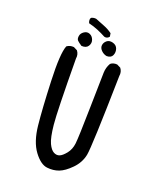

<svg xmlns="http://www.w3.org/2000/svg" viewBox="-145 -877 790 960"><g transform="rotate(20 250.0 -397.5)"><path d="M222.7 -5.9Q187.5 -9.8 152.3 -57.1Q117.2 -104.5 108.4 -188.5Q99.6 -272.5 93.8 -418.9Q87.9 -565.4 105.5 -608.4Q121.1 -620.1 142.6 -618.2L162.1 -608.4Q175.8 -590.8 171.9 -567.4Q173.8 -286.1 180.7 -218.8Q187.5 -151.4 200.7 -123.5Q213.9 -95.7 230 -87.4Q246.1 -79.1 260.7 -85Q275.4 -90.8 293.5 -113.3Q311.5 -135.7 315.4 -168Q319.3 -200.2 322.3 -360.4Q325.2 -520.5 326.2 -548.8Q327.1 -577.1 340.8 -600.6Q354.5 -612.3 376 -610.4L395.5 -600.6Q409.2 -583 405.3 -559.6Q397.5 -178.7 388.7 -134.8Q379.9 -90.8 346.7 -57.1Q313.5 -23.4 284.7 -12.7Q255.9 -2 222.7 -5.9ZM311.5 -631.8Q294.9 -634.8 282.2 -647.5Q269.5 -660.2 271 -674.8Q272.5 -689.5 285.2 -700.2Q297.9 -710.9 317.9 -705.6Q337.9 -700.2 343.8 -682.6Q349.6 -665 342.3 -648.4Q335 -631.8 311.5 -631.8ZM175.8 -636.7Q159.2 -647.5 151.9 -654.8Q144.5 -662.1 146.5 -677.7Q148.4 -693.4 163.6 -703.6Q178.7 -713.9 193.8 -707.5Q209 -701.2 215.3 -684.1Q221.7 -667 211.4 -650.9Q201.2 -634.8 175.8 -636.7ZM267.6 -718.8Q246.1 -730.5 222.7 -740.2Q199.2 -750 173.8 -755.9Q168 -765.6 169.9 -779.3L173.8 -785.2Q185.5 -791 199.2 -789.1Q222.7 -779.3 246.1 -770.5Q269.5 -761.7 291 -746.1L293.9 -728.5Q283.2 -714.8 267.6 -718.8Z"/></g></svg>

Font: JasonHandwriting2
Style: Regular
Weight: 400
Version: Version 1.05.10